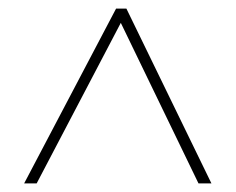

<svg xmlns="http://www.w3.org/2000/svg" viewBox="-20 -737 546 445"><path d="M36 -312H65L260 -684L440 -312H470L273 -717H249Z"/></svg>

Font: Noto Sans Hebrew SemiCondensed Thin
Style: Regular
Weight: 100
Width: 4
Designer: Monotype Design Team
Foundry: Monotype Imaging Inc.
Version: Version 2.004